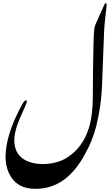

<svg xmlns="http://www.w3.org/2000/svg" viewBox="-20 -924 707 1218"><path d="M585.9 -769.5 643.1 -897Q647.5 -904.3 652.1 -903.6Q656.7 -902.8 656.7 -889.6Q651.9 -849.6 647.5 -809.6Q643.1 -769.5 640.6 -729.5L627.4 -385.7Q624 -261.2 590.8 -125Q565.9 -28.3 520.5 50.8Q401.9 275.4 204.1 273.9Q109.9 273.9 62.5 215.3Q15.1 156.7 15.1 67.4Q16.6 5.4 34.7 -58.1Q52.7 -121.6 78.4 -177.2Q104 -232.9 120.4 -261.5Q136.7 -290 145.5 -287.1Q152.8 -285.2 149.2 -273.2Q145.5 -261.2 123.3 -212.6Q101.1 -164.1 91.3 -136.7Q70.8 -76.7 70.8 -35.2Q70.8 47.9 130.9 86.4Q180.2 116.7 252.4 116.7Q291.5 116.7 333.5 106.4Q375.5 96.2 411.6 71.8Q505.9 8.8 543.5 -111.3Q568.8 -193.8 568.8 -309.1Q568.8 -400.4 570.1 -477.8Q571.3 -555.2 573 -636.5Q574.7 -717.8 578.1 -739.3Q581.5 -760.7 585.9 -769.5Z"/></svg>

Font: IranNastaliq
Style: Regular
Weight: 400
Designer: Hossein Zahedi
Version: Version 1.5